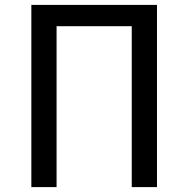

<svg xmlns="http://www.w3.org/2000/svg" viewBox="-20 -764 769 784"><path d="M621 -744H108V0H211V-657H518V0H621Z"/></svg>

Font: Glow Sans SC Normal Medium
Style: Regular
Weight: 600
Designer: Ryoko NISHIZUKA (kana, bopomofo & ideographs); Paul D. Hunt (Latin, Greek & Cyrillic); Sandoll Communications, Soo-young
Version: Version 0.93